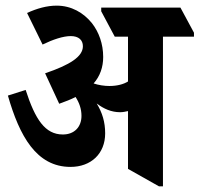

<svg xmlns="http://www.w3.org/2000/svg" viewBox="-20 -653 708 681"><path d="M230 -61C303 -61 353 -108 353 -180C353 -220 343 -253 323 -286C348 -267 375 -255 406 -255C416 -255 425 -257 434 -259V-54L544 8H558V-523H668V-537L620 -626H339V-613L387 -523H434V-364C418 -354 395 -348 368 -348C350 -348 330 -351 312 -357C335 -383 346 -415 346 -451C346 -497 331 -539 306 -571C276 -608 233 -633 181 -633C146 -633 111 -623 76 -607L131 -495C168 -513 204 -525 231 -525C259 -525 274 -511 274 -489C274 -452 228 -423 140 -393L190 -285C212 -293 231 -300 248 -309C261 -289 269 -267 269 -242C269 -203 244 -176 203 -176C140 -176 105 -229 71 -334L8 -314C49 -171 109 -61 230 -61Z"/></svg>

Font: Noto Serif Devanagari ExtraCondensed ExtraBold
Style: Regular
Weight: 800
Width: 2
Designer: Universal Thirst, Indian Type Foundry and the Monotype Design Team
Foundry: Monotype Imaging Inc.
Version: Version 2.004